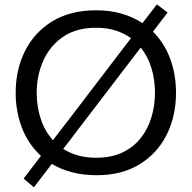

<svg xmlns="http://www.w3.org/2000/svg" viewBox="-20 -772 857 858"><path d="M131.5 65 85.5 26Q106 -0.5 125.2 -25.8Q144.5 -51 163 -75.5Q106.5 -127 78.2 -200.5Q50 -274 50 -357Q50 -461 92 -544.5Q134 -628 214.2 -677Q294.5 -726 409 -726Q471.5 -726 523.5 -711Q575.5 -696 616.5 -668.5Q632.5 -689 648.5 -710Q664.5 -731 681 -752.5L729 -716Q712 -694 695.8 -672.8Q679.5 -651.5 663.5 -630.5Q714.5 -580 740.5 -509.5Q766.5 -439 766.5 -357.5Q766.5 -252 724.2 -168.8Q682 -85.5 602.8 -37.2Q523.5 11 412 11Q352 11 301.8 -2.2Q251.5 -15.5 211.5 -39.5Q191.5 -13.5 171.8 12.2Q152 38 131.5 65ZM144 -357.5Q144 -296.5 162 -241.2Q180 -186 216.5 -145.5Q232.5 -166.5 249.2 -188.2Q266 -210 284 -233L480.5 -490.5Q503 -520 524 -547.5Q545 -575 565.5 -601.5Q535 -623.5 496 -635.8Q457 -648 409.5 -648Q320.5 -648 261.5 -607.2Q202.5 -566.5 173.2 -500.2Q144 -434 144 -357.5ZM409.5 -67Q478 -67 527.5 -90.8Q577 -114.5 609.2 -155.5Q641.5 -196.5 657 -248.8Q672.5 -301 672.5 -357.5Q672.5 -416.5 656.5 -468.5Q640.5 -520.5 609 -559.5Q570.5 -509 529 -455L330.5 -195.5Q313 -172 296 -150Q279 -128 262.5 -106.5Q292 -88 328.5 -77.5Q365 -67 409.5 -67Z"/></svg>

Font: Commissioner
Style: Regular
Weight: 400
Designer: Kostas Bartsokas
Foundry: Kostas Bartsokas
Version: Version 1.000; ttfautohint (v1.8.3)